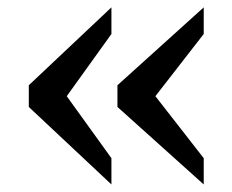

<svg xmlns="http://www.w3.org/2000/svg" viewBox="-20 -528 621 514"><path d="M525.4 -34.2 294.4 -241.7V-299.8L525.4 -508.3V-437L396 -270.5L525.4 -104.5ZM278.3 -34.2 57.1 -241.7V-299.8L278.3 -508.3V-437L158.7 -270.5L278.3 -104.5Z"/></svg>

Font: Gelasio
Style: Regular
Weight: 400
Designer: Eben Sorkin
Foundry: Eben Sorkin
Version: Version 1.008